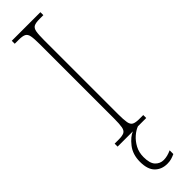

<svg xmlns="http://www.w3.org/2000/svg" viewBox="-320 -702 916 916"><g transform="rotate(-45 137.5 -244.0)"><path d="M40 0V-20H67Q92 -20 104 -26Q116 -32 119.5 -51Q123 -70 123 -108V-606Q123 -645 119.5 -663.5Q116 -682 104 -688Q92 -694 67 -694H40V-714H233V-694H207Q182 -694 170 -688Q158 -682 154.5 -663.5Q151 -645 151 -606V-108Q151 -70 154.5 -51Q158 -32 170 -26Q182 -20 207 -20H233V0ZM150 226Q112 226 88 202Q64 178 64 127Q64 77 90.5 43.5Q117 10 143 0H177Q158 7 138.5 24Q119 41 105.5 66Q92 91 92 123Q92 165 109 183Q126 201 151 201Q175 201 203 188V213Q190 219 178 222.5Q166 226 150 226Z"/></g></svg>

Font: Noto Serif Armenian Condensed Thin
Style: Regular
Weight: 100
Width: 3
Designer: Monotype Design Team
Foundry: Monotype Imaging Inc.
Version: Version 2.008; ttfautohint (v1.8.4.7-5d5b)